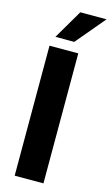

<svg xmlns="http://www.w3.org/2000/svg" viewBox="-159 -1140 686 1193"><g transform="rotate(15 184.5 -543.0)"><path d="M90 -898.8 200 -1086.2H368.8L211.2 -898.8ZM68.8 0V-836.2H253.8V0Z"/></g></svg>

Font: Now Alt Black
Style: Regular
Weight: 900
Designer: Alfredo Marco Pradil
Foundry: Alfredo Marco Pradil
Version: Version 1.002;PS 001.002;hotconv 1.0.88;makeotf.lib2.5.64775